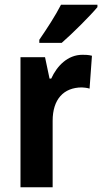

<svg xmlns="http://www.w3.org/2000/svg" viewBox="-20 -879 429 806"><path d="M389 -849V-859H236C213 -814 178 -760 145 -712V-699H239C286 -740 359 -813 389 -849ZM326 -649C264 -649 219 -602 195 -549H188L169 -639H66V-93H201V-372C201 -462 247 -512 324 -512C330 -512 348 -510 356 -507L366 -645C351 -649 336 -649 326 -649Z"/></svg>

Font: Noto Sans Kannada UI Condensed
Style: Bold
Weight: 700
Width: 3
Designer: Jelle Bosma - Monotype Design Team
Foundry: Monotype Imaging Inc.
Version: Version 2.005